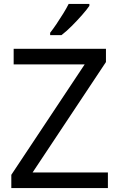

<svg xmlns="http://www.w3.org/2000/svg" viewBox="-20 -964 612 984"><path d="M533 0H38V-68L414 -634H50V-714H523V-646L147 -80H533ZM438 -934Q426 -916 401 -887.5Q376 -859 347.5 -830.5Q319 -802 295 -784H237V-796Q252 -815 269.5 -841Q287 -867 304 -894.5Q321 -922 332 -944H438Z"/></svg>

Font: Noto Sans Lepcha
Style: Regular
Weight: 400
Designer: Monotype Design Team
Foundry: Monotype Imaging Inc.
Version: Version 2.006; ttfautohint (v1.8.4.7-5d5b)